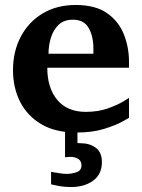

<svg xmlns="http://www.w3.org/2000/svg" viewBox="-20 -520 569 771"><path d="M287.1 12.2Q202.1 12.2 145.5 -21.5Q88.9 -55.2 60.5 -111.8Q32.2 -168.5 32.2 -237.8Q32.2 -313.5 63.5 -372.8Q94.7 -432.1 151.4 -466.1Q208 -500 284.2 -500Q362.8 -500 409.7 -467.3Q456.5 -434.6 477.3 -382.3Q498 -330.1 498 -272Q498 -266.1 498 -260Q498 -253.9 498 -248H169.9Q169.9 -166.5 210.2 -118.7Q250.5 -70.8 324.2 -70.8Q374.5 -70.8 413.8 -85Q453.1 -99.1 475.6 -113Q498 -127 498 -127V-46.9Q498 -46.9 471.7 -32Q445.3 -17.1 397.9 -2.4Q350.6 12.2 287.1 12.2ZM174.8 -304.2H355V-326.2Q355 -374 336.2 -407.5Q317.4 -440.9 272.9 -440.9Q236.3 -440.9 214.8 -419.9Q193.4 -398.9 184.1 -367.4Q174.8 -335.9 174.8 -304.2ZM389.2 130.9Q389.2 179.7 354.2 205.3Q319.3 231 266.1 231Q235.4 231 210.2 225.6Q185.1 220.2 185.1 220.2V169.9Q185.1 169.9 195.8 171.9Q206.5 173.8 221.4 176Q236.3 178.2 248 178.2Q267.6 178.2 287.4 171.6Q307.1 165 307.1 144Q307.1 126 293.7 117.9Q280.3 109.9 263.2 109.9Q257.8 109.9 249.5 110.8Q241.2 111.8 241.2 111.8V-25.4H291V54.2Q291 54.2 294.2 54.7Q297.4 55.2 305.2 55.2Q339.8 55.2 364.5 73.2Q389.2 91.3 389.2 130.9Z"/></svg>

Font: Charis
Style: Bold
Weight: 700
Designer: Walt Agee, Miriam Martin, Annie Olsen, Victor Gaultney, Lorna Priest, Alan Ward, Bob Hallissy, Martin Hosken, Sharon Cor
Foundry: SIL Global
Version: Version 7.000